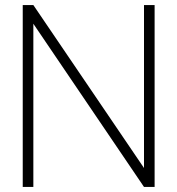

<svg xmlns="http://www.w3.org/2000/svg" viewBox="-20 -740 702 760"><path d="M70 0H112V-646L550 0H592V-720H550V-75L112 -720H70Z"/></svg>

Font: Hauora ExtraLight
Style: Regular
Weight: 200
Designer: Mikhail Sharanda
Foundry: WCYS & Co.
Version: Version 1.010